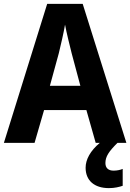

<svg xmlns="http://www.w3.org/2000/svg" viewBox="-20 -736 671 989"><path d="M473 0H494C445 41 421 86 421 128C421 194 466 233 541 233C571 233 594 227 612 221V134C601 139 583 143 565 143C539 143 523 130 523 104C523 70 541 44 585 0H631L406 -716H223L0 0H158L207 -169H425ZM349 -462 394 -294H237L283 -462C293 -503 308 -567 315 -609C322 -570 340 -498 349 -462Z"/></svg>

Font: Noto Sans Georgian SemiCondensed Bold
Style: Regular
Weight: 700
Width: 4
Designer: Monotype Design Team, Akaki Razmadze
Foundry: Google LLC
Version: Version 2.005